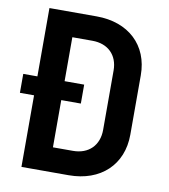

<svg xmlns="http://www.w3.org/2000/svg" viewBox="-82 -800 764 869"><g transform="rotate(10 300.0 -365.0)"><path d="M75 0H292C439 0 535 -91 535 -229V-502C535 -640 439 -730 292 -730H75V-416H10V-329H75ZM200 -112V-329H290V-416H200V-618H292C364 -618 410 -573 410 -502V-229C410 -158 364 -112 292 -112Z"/></g></svg>

Font: JetBrains Mono
Style: Bold
Weight: 558
Monospace: yes
Designer: Philipp Nurullin, Konstantin Bulenkov
Foundry: JetBrains
Version: Version 2.305